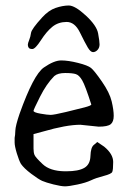

<svg xmlns="http://www.w3.org/2000/svg" viewBox="-20 -656 457 685"><path d="M130.3 -593.7Q153.6 -619.3 178.4 -627.7Q203.3 -636.2 225.3 -636.4Q247.2 -636.5 286.1 -600.7Q324.9 -564.8 330 -537Q335.1 -509.3 335.2 -497.5Q335.2 -485.8 328 -477.9Q320.7 -470.1 311.9 -470Q303.1 -470 293.2 -486.5Q283.4 -503 265 -540.5Q246.7 -577.9 217.4 -577.7Q188.1 -577.5 167.2 -560.8Q146.3 -544 126.1 -512.6Q105.8 -481.2 95.5 -481.1Q85.3 -481.1 82.3 -485.9Q79.3 -490.8 79.3 -496.1Q79.3 -501.5 84.1 -513.3Q88.9 -525 90.7 -538.7Q92.6 -552.4 130.3 -593.7ZM99.6 -126Q99.6 -112.3 103 -103.5Q106.4 -94.7 132.3 -70.3Q158.2 -45.9 210 -44.9H216.8Q259.8 -44.9 280.8 -57.1Q301.8 -69.3 302.7 -99.6Q303.7 -129.9 314.5 -138.7L327.1 -149.4L351.6 -132.8Q383.8 -106.4 383.8 -78.1Q383.8 -49.8 380.4 -42.5Q377 -35.2 350.1 -28.3Q323.2 -21.5 304.7 -12.7Q286.1 -3.9 255.9 2.4Q225.6 8.8 211.9 8.8Q198.2 8.8 170.9 2Q143.6 -4.9 130.4 -10.7Q117.2 -16.6 91.3 -36.1Q65.4 -55.7 54.7 -71.3Q47.9 -83 40 -108.9Q32.2 -134.8 32.2 -147.5V-164.1Q34.2 -172.9 34.7 -189.9Q35.2 -207 49.8 -250Q99.6 -389.6 136.2 -415Q172.9 -440.4 198.2 -440.4Q223.6 -440.4 258.3 -431.6Q293 -422.9 304.7 -413.6Q316.4 -404.3 343.8 -364.7Q371.1 -325.2 378.4 -294.4Q385.7 -263.7 385.7 -242.7Q385.7 -221.7 375 -212.9Q364.3 -204.1 332 -204.1L266.6 -210.9Q216.8 -210.9 132.8 -186.5L99.6 -177.7ZM173.8 -384.8Q145.5 -356.4 122.6 -310.5Q99.6 -264.6 99.6 -260.7Q99.6 -254.9 124.5 -250.5Q149.4 -246.1 160.6 -246.1Q171.9 -246.1 214.8 -256.3Q257.8 -266.6 281.7 -272.9Q305.7 -279.3 305.7 -283.2Q284.2 -350.6 273.4 -369.1Q262.7 -387.7 250.5 -391.6Q238.3 -395.5 212.4 -395.5Q186.5 -395.5 173.8 -384.8Z"/></svg>

Font: Drukaatie burti
Style: Light
Weight: 300
Version: Version 0.14